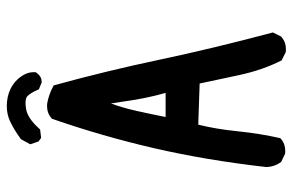

<svg xmlns="http://www.w3.org/2000/svg" viewBox="-162 -672 825 540"><g transform="rotate(-90 250.0 -401.5)"><path d="M95.7 -11.2Q92.8 -11.2 87.9 -11.7L64.9 -22.9Q57.6 -33.2 54.2 -43.7Q50.8 -54.2 50.8 -65.4V-65.9Q70.3 -235.8 103.8 -380.6Q137.2 -525.4 186.5 -667.5L188.5 -668.9Q202.1 -681.2 222.7 -681.2Q227.5 -681.2 230 -680.7Q254.4 -676.3 277.3 -664.1L280.3 -662.6Q321.3 -513.7 352.5 -365.2Q383.8 -216.8 429.2 -45.9L417.5 -22.5L416 -21.5Q402.3 -9.3 381.8 -9.3Q378.9 -9.3 374 -9.8L350.6 -21.5Q323.7 -74.7 309.6 -139.6L285.6 -252L169.9 -255.9Q157.7 -207.5 151.4 -146Q144.5 -79.6 131.8 -24.9L129.9 -23.4Q116.2 -11.2 95.7 -11.2ZM191.4 -347.7H259.3Q247.6 -388.7 240.2 -432.1L229.5 -501.5Q217.3 -468.3 208.7 -429.9Q200.2 -391.6 191.4 -347.7ZM248.5 -737.8Q243.2 -741.7 229.5 -741.7Q224.6 -741.7 214.4 -740.2Q187.5 -735.8 158.2 -702.6L156.2 -700.7L132.8 -697.8L122.6 -705.1L114.7 -728.5L128.9 -754.4Q154.3 -773.4 180.2 -785.6Q199.7 -794.4 222.2 -794.4Q249 -794.4 271 -783.7Q285.6 -776.4 296.9 -764.6Q317.4 -742.2 317.4 -719.7Q317.4 -717.3 317.4 -712.9Q313.5 -708 311 -705.1Q302.2 -696.3 290 -696.3H288.6L269.5 -704.1L268.1 -707Q258.3 -729.5 248.5 -737.8Z"/></g></svg>

Font: Bakudai
Style: Bold
Weight: 700
Version: Version 1.48